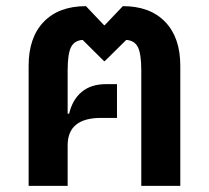

<svg xmlns="http://www.w3.org/2000/svg" viewBox="-20 -605 680 625"><path d="M73.2 0V-391.1Q73.2 -483.4 122.6 -534.2Q171.9 -585 259.8 -585L318.8 -522.9H320.8L379.9 -585Q468.3 -585 517.6 -533.9Q566.9 -482.9 566.9 -391.1V0H439.9V-376Q439.9 -428.7 429.2 -450.9Q418.5 -473.1 391.1 -475.1L320.8 -405.8H318.8L249 -475.1Q221.7 -473.1 210.9 -450.9Q200.2 -428.7 200.2 -376V-234.9H205.1Q215.8 -280.8 246.1 -305.9Q276.4 -331.1 325.2 -331.1H360.8V-221.2H309.1Q200.2 -221.2 200.2 -131.8V0Z"/></svg>

Font: Anuphan SemiBold
Style: Bold
Weight: 600
Designer: Mike Abbink, Paul van der Laan, Pieter van Rosmalen, Mint Tantisuwanna
Foundry: Bold Monday; Cadson Demak
Version: Version 3.002;hotconv 1.0.109;makeotfexe 2.5.65596